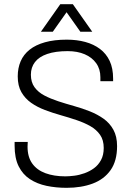

<svg xmlns="http://www.w3.org/2000/svg" viewBox="-20 -888 629 920"><path d="M299 12Q248 12 203 2.5Q158 -7 123.5 -29.5Q89 -52 69.5 -91Q50 -130 50 -190Q50 -195 50 -199Q50 -203 50 -208H113Q113 -204 112.5 -197.5Q112 -191 112 -185Q112 -136 134.5 -104.5Q157 -73 198 -58Q239 -43 293 -43Q311 -43 335.5 -46Q360 -49 385 -58Q410 -67 430.5 -82Q451 -97 464 -121Q477 -145 477 -179Q477 -217 459.5 -242Q442 -267 413 -283.5Q384 -300 347 -312.5Q310 -325 271 -336Q232 -347 195 -361Q158 -375 129 -395.5Q100 -416 82.5 -446.5Q65 -477 65 -522Q65 -562 79 -594.5Q93 -627 122 -650Q151 -673 195.5 -685.5Q240 -698 300 -698Q348 -698 388.5 -687Q429 -676 459 -653.5Q489 -631 505.5 -596Q522 -561 522 -511V-499H461V-518Q461 -557 441 -585Q421 -613 386 -628Q351 -643 304 -643Q246 -643 206.5 -629.5Q167 -616 147.5 -590.5Q128 -565 128 -530Q128 -494 145.5 -470Q163 -446 192.5 -430.5Q222 -415 258.5 -403Q295 -391 334.5 -380Q374 -369 410.5 -354.5Q447 -340 476.5 -319Q506 -298 523.5 -266Q541 -234 541 -188Q541 -117 510 -73Q479 -29 424.5 -8.5Q370 12 299 12ZM176 -736 269 -868H329L422 -736H365L283 -852H315L233 -736Z"/></svg>

Font: Archivo SemiCondensed ExtraLight
Style: Regular
Weight: 250
Width: 4
Designer: Hector Gatti
Foundry: Omnibus-Type
Version: Version 2.001